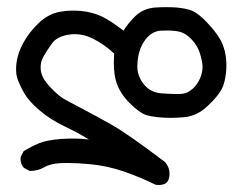

<svg xmlns="http://www.w3.org/2000/svg" viewBox="-20 -237 659 542"><path d="M171.4 223.1Q162.6 223.1 150.1 223.6Q137.7 224.1 125.5 227.1Q113.3 230 105.5 234.9Q86.4 245.6 65.4 245.6H64L47.4 236.8Q38.1 226.6 38.1 212.4Q38.1 206.5 39.1 204.6L46.9 189.5Q67.9 176.8 89.4 167.7Q110.8 158.7 150.9 155.3Q164.1 154.3 173.8 154.3Q183.6 154.3 195.3 154.3Q207 154.3 231 156.7Q198.2 136.7 165 121.1Q121.1 100.1 91.3 74.2Q61 48.3 48.6 26.4Q36.1 4.4 29.8 -13.2Q25.4 -25.4 25.4 -41.5Q25.4 -79.1 46.4 -117.2Q63 -147 88.9 -171.6Q114.7 -196.3 146 -203.1Q165.5 -207 186.5 -207Q197.8 -207 209 -206.1Q241.7 -202.6 266.6 -190.9Q291.5 -179.2 328.6 -150.4Q341.3 -170.9 360.8 -190.4Q384.3 -213.4 418.5 -215.8Q435.1 -216.8 450 -216.8Q464.8 -216.8 478.5 -215.8Q506.3 -213.4 523.4 -206.1Q541 -198.7 565.4 -172.4Q589.4 -147 601.1 -126.5Q619.1 -95.2 619.1 -52.2Q619.1 -41.5 617.7 -29.8Q614.7 -2.4 606 14.2Q596.2 33.7 566.4 62Q536.6 90.3 500.5 93.8Q478.5 95.7 463.4 95.7Q419.9 95.7 393.1 87.9Q373.5 81.5 346.4 54.4Q319.3 27.3 309.1 -2.9Q301.3 -25.9 301.3 -60.5Q301.3 -72.3 302.2 -85.9Q273.9 -112.3 241.2 -128.4Q216.8 -140.6 191.4 -140.6Q182.6 -140.6 174.3 -139.2Q140.6 -133.8 127 -114.7Q111.8 -93.8 102.1 -76.2Q94.7 -63 94.7 -47.4Q94.7 -43 95.2 -38.1Q97.7 -17.1 120.6 7.8Q144 32.7 161.1 42.5Q179.2 52.7 212.9 70.3Q246.6 87.9 293.2 114Q339.8 140.1 444.8 219.7Q458.5 233.9 458.5 253.9Q458.5 280.3 438 284.2Q433.6 285.2 429.2 285.2Q420.9 285.2 418.5 284.2Q375 262.7 328.1 246.6Q282.2 231 234.9 226.6Q199.2 223.1 171.4 223.1ZM551.8 -48.8Q551.8 -56.6 549.8 -64.9Q544.9 -90.8 535.4 -106.7Q525.9 -122.6 511.2 -134.8Q496.6 -147 476.6 -149.4Q462.9 -150.9 452.4 -150.9Q441.9 -150.9 433.1 -150.4Q413.6 -148.9 397.9 -133.8Q384.8 -120.6 376.7 -100.8Q368.7 -81.1 367.7 -51.8Q367.7 -50.3 367.7 -48.8Q367.7 -22 385.7 0.5Q404.3 23.9 434.6 26.4Q461.4 28.3 472.4 28.3Q483.4 28.3 486.8 28.3Q504.9 27.8 513.7 21Q533.7 8.8 544.4 -15.1Q551.8 -31.7 551.8 -48.8Z"/></svg>

Font: Bakudai
Style: Medium
Weight: 500
Version: Version 1.48